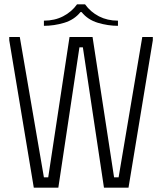

<svg xmlns="http://www.w3.org/2000/svg" viewBox="-20 -872 753 892"><path d="M23 -700H72L184 -48H204L303 -700H410L510 -48H531L641 -700H690V-685L577 0H463L365 -652H349L251 0H137L23 -685ZM338 -852H375Q401 -816 440 -796Q479 -776 528 -776V-752Q482 -752 435 -766Q388 -780 359 -816H354Q325 -780 278 -766Q231 -752 184 -752V-776Q234 -776 273.5 -796.5Q313 -817 338 -852Z"/></svg>

Font: Phudu Light
Style: Regular
Weight: 300
Version: Version 1.005;gftools[0.9.23]